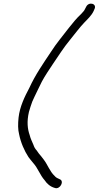

<svg xmlns="http://www.w3.org/2000/svg" viewBox="-20 -764 534 1039"><path d="M445.6 -726 440.3 -716C438.7 -712 436 -707.7 432.3 -703L418.8 -688C394.3 -665.5 375.9 -642.2 352.5 -613C319.5 -569.3 285.6 -530.7 255.5 -483C214.5 -421.5 171.5 -360.1 138.5 -288C113.6 -241.2 87.2 -187.1 80.5 -128C76.9 -94 76.7 -62.5 83.5 -37C92.4 7.7 111.9 52.2 134.1 86L146.5 102C151.1 108 155.8 113.7 160.5 119C184.7 145.5 197.4 184.8 221.3 211C233.3 229.3 251.5 246.3 276.6 253C305.1 263.3 329.7 215.5 303.4 206C292.6 201.5 282.4 196.9 275.6 188C250 164.8 238.1 127.5 216.9 100L203.1 82C198.8 77.3 194.6 72.3 190.5 67L178.5 50C169.4 40.3 165.8 33.6 160.6 19C154 3.8 144.6 -15.7 140.6 -33C129 -65.9 124.4 -105.6 136.5 -158L144.9 -186C151.1 -206.3 157.3 -222.3 166.4 -240C179.1 -265.5 192 -294 206.3 -322C222.5 -352.8 248.3 -390.5 266.5 -418C296.4 -461.7 324.5 -506.8 357.1 -546C383.4 -578.1 410.5 -615.2 436.8 -642.5C453.4 -659.7 475.5 -680.1 486.5 -704L490.8 -714C507.2 -744.8 459.3 -757.7 445.6 -726Z"/></svg>

Font: HoneyBee
Style: BookIt
Weight: 300
Foundry: Cannot Into Space Fonts
Version: Version 0.89